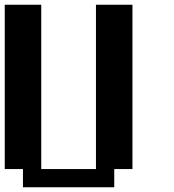

<svg xmlns="http://www.w3.org/2000/svg" viewBox="-20 -789 732 809"><path d="M76.7 0V-76.7H0V-769H153.8V-76.7H384.3V-769H538.1V-76.7H461.4V0Z"/></svg>

Font: Good Old DOS
Style: Regular
Weight: 400
Designer: Vasily Draigo
Foundry: Vasily Draigo
Version: 1.0